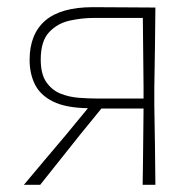

<svg xmlns="http://www.w3.org/2000/svg" viewBox="-20 -515 546 535"><path d="M46.5 0Q76.5 -35.5 106 -70.8Q135.5 -106 164.5 -140L225 -213.5Q163 -214.5 127.5 -232.2Q92 -250 77.2 -280Q62.5 -310 62.5 -348Q62.5 -420 106 -457.5Q149.5 -495 239 -495Q283.5 -495 333 -494.5Q382.5 -494 413 -494Q412.5 -438 411.8 -385Q411 -332 410 -271V-221Q411 -160.5 411.8 -108.5Q412.5 -56.5 413 0H377.5Q378 -38.5 378.5 -70.8Q379 -103 379.2 -136.5Q379.5 -170 380 -211V-212.5H262.5L203 -139.5Q175.5 -105 147.5 -69.8Q119.5 -34.5 92 0ZM248 -240.5H380V-271Q379.5 -324 379 -370.5Q378.5 -417 378 -465H240.5Q208 -465 174 -457.5Q140 -450 116.8 -425.2Q93.5 -400.5 93.5 -349Q93.5 -308.5 109.2 -286Q125 -263.5 149 -254Q173 -244.5 199.8 -242.5Q226.5 -240.5 248 -240.5Z"/></svg>

Font: Commissioner Loud Thin
Style: Regular
Weight: 100
Designer: Kostas Bartsokas
Foundry: Kostas Bartsokas
Version: Version 1.000; ttfautohint (v1.8.3)